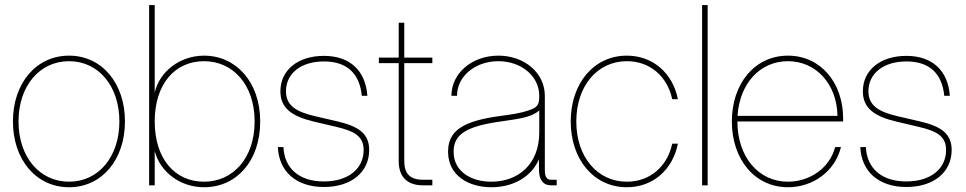

<svg xmlns="http://www.w3.org/2000/svg" viewBox="-20 -748 3900 775"><path d="M258.8 7.8C391.6 7.8 484.4 -104 484.4 -257.8C484.4 -411.6 391.6 -523.4 258.8 -523.4C125.5 -523.4 32.2 -411.6 32.2 -257.8C32.2 -104 125.5 7.8 258.8 7.8ZM258.8 -14.6C139.2 -14.6 54.7 -115.2 54.7 -257.8C54.7 -400.4 139.2 -501 258.8 -501C377.9 -501 461.9 -400.4 461.9 -257.8C461.9 -115.2 377.9 -14.6 258.8 -14.6Z M803.7 7.8C933.1 7.8 1030.3 -96.2 1030.3 -257.8C1030.3 -418 931.6 -523.4 803.7 -523.4C705.6 -523.4 624 -458.5 605 -376H604.5V-727.5H582V0H604.5V-136.7H605C626.5 -55.2 705.6 7.8 803.7 7.8ZM803.7 -14.6C684.6 -14.6 604.5 -108.4 604.5 -257.8C604.5 -407.2 684.6 -501 803.7 -501C919.4 -501 1007.8 -407.2 1007.8 -257.8C1007.8 -108.4 919.4 -14.6 803.7 -14.6Z M1287.1 6.8C1398.9 6.8 1470.2 -53.7 1470.2 -142.6C1470.2 -210.9 1424.3 -238.8 1340.8 -258.3L1250.5 -279.3C1174.8 -296.9 1134.3 -322.8 1134.3 -379.4C1134.3 -452.1 1195.3 -500 1287.6 -500C1379.9 -500 1431.6 -452.1 1440.4 -361.3H1462.9C1455.6 -463.4 1392.1 -522.5 1287.6 -522.5C1182.6 -522.5 1111.8 -465.3 1111.8 -379.4C1111.8 -311.5 1158.2 -278.3 1246.6 -257.3L1335.9 -236.3C1408.7 -219.2 1447.8 -199.2 1447.8 -142.6C1447.8 -66.9 1386.2 -15.6 1287.1 -15.6C1186 -15.6 1127.9 -69.8 1124 -154.3H1101.6C1105.5 -57.6 1173.8 6.8 1287.1 6.8Z M1589.4 -656.2V-515.6H1509.3V-493.2H1589.4V-97.7C1589.4 -34.2 1623.5 0 1687 0H1725.1V-22.5H1687C1635.7 -22.5 1611.8 -46.4 1611.8 -97.7V-493.2H1725.1V-515.6H1611.8V-656.2Z M1963.4 7.8C2053.2 7.8 2126 -35.6 2155.3 -105L2155.8 -61C2155.8 -22 2172.9 0 2203.1 0H2227.1V-22.5H2203.1C2187 -22.5 2179.2 -35.2 2179.2 -61V-361.3C2179.2 -454.1 2096.7 -523.4 1991.7 -523.4C1885.7 -523.4 1802.2 -453.1 1802.2 -361.3H1824.7C1824.7 -440.4 1898.4 -501 1991.7 -501C2084 -501 2156.7 -440.9 2156.7 -361.3C2156.7 -322.3 2148.9 -314.9 2113.3 -302.2C2085.9 -292.5 2047.9 -286.1 2002.4 -280.3C1846.7 -259.8 1788.6 -219.7 1788.6 -135.7C1788.6 -37.6 1873.5 7.8 1963.4 7.8ZM1963.4 -14.6C1880.4 -14.6 1811 -56.2 1811 -135.7C1811 -206.1 1862.3 -238.3 2002.4 -257.8C2086.9 -269.5 2127.9 -276.9 2156.7 -302.2V-213.9C2156.7 -81.5 2068.4 -14.6 1963.4 -14.6Z M2510.3 7.8C2615.2 7.8 2695.3 -62.5 2716.3 -168H2693.4C2673.3 -74.7 2602.5 -14.6 2510.3 -14.6C2390.6 -14.6 2306.2 -115.2 2306.2 -257.8C2306.2 -400.4 2390.6 -501 2510.3 -501C2602.5 -501 2673.3 -440.9 2693.4 -347.7H2716.3C2695.3 -453.1 2615.2 -523.4 2510.3 -523.4C2377 -523.4 2283.7 -411.6 2283.7 -257.8C2283.7 -104 2377 7.8 2510.3 7.8Z M2836.4 -727.5H2814V0H2836.4Z M3160.6 7.8C3261.2 7.8 3350.6 -56.2 3374.5 -154.3H3351.1C3328.6 -68.8 3248 -14.6 3160.6 -14.6C3041 -14.6 2956.5 -115.2 2956.5 -257.8H3383.3V-269.5C3383.3 -413.6 3293 -523.4 3160.6 -523.4C3027.3 -523.4 2934.1 -411.6 2934.1 -257.8C2934.1 -104 3027.3 7.8 3160.6 7.8ZM2957 -280.3C2965.3 -410.6 3047.4 -501 3160.6 -501C3273.4 -501 3358.4 -409.2 3360.4 -280.3Z M3638.2 6.8C3750 6.8 3821.3 -53.7 3821.3 -142.6C3821.3 -210.9 3775.4 -238.8 3691.9 -258.3L3601.6 -279.3C3525.9 -296.9 3485.4 -322.8 3485.4 -379.4C3485.4 -452.1 3546.4 -500 3638.7 -500C3731 -500 3782.7 -452.1 3791.5 -361.3H3814C3806.6 -463.4 3743.2 -522.5 3638.7 -522.5C3533.7 -522.5 3462.9 -465.3 3462.9 -379.4C3462.9 -311.5 3509.3 -278.3 3597.7 -257.3L3687 -236.3C3759.8 -219.2 3798.8 -199.2 3798.8 -142.6C3798.8 -66.9 3737.3 -15.6 3638.2 -15.6C3537.1 -15.6 3479 -69.8 3475.1 -154.3H3452.6C3456.5 -57.6 3524.9 6.8 3638.2 6.8Z"/></svg>

Font: Raveo Display Display Thin
Style: Regular
Weight: 100
Designer: Jakub Foglar, Rasmus Andersson (Inter)
Foundry: Jakubfoglar.com
Version: Version 1.100;Glyphs 3.2.3 (3260)